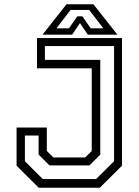

<svg xmlns="http://www.w3.org/2000/svg" viewBox="-20 -878 648 898"><path d="M161 0 57.5 -103V-281.5H199V-172L229.5 -141.5H378.5L409 -172V-558.5H153V-700H550.5V-103L447 0ZM180 -40.5H429.5L513.5 -124V-662.5H190V-598H449V-155L398.5 -104.5H211.5L160.5 -155V-244H96.5V-124ZM291 -858H417L529 -716H390.5L354 -770L317.5 -716H179ZM310 -831.5 244 -745.5H302.5L341.5 -801.5H365.5L404.5 -745.5H463.5L397 -831.5Z"/></svg>

Font: Tourney Thin
Style: Regular
Weight: 400
Version: Version 1.015